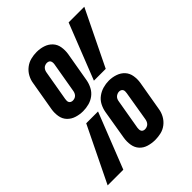

<svg xmlns="http://www.w3.org/2000/svg" viewBox="-239 -862 988 988"><g transform="rotate(-45 254.5 -368.0)"><path d="M153 -359Q128 -359 104.5 -366.5Q81 -374 65 -391Q49 -408 45 -432.5Q41 -457 45 -481L73 -644Q76 -665 87 -685Q98 -705 116 -719Q134 -733 155.5 -738.5Q177 -744 199 -744Q224 -744 247 -736.5Q270 -729 286 -712Q302 -695 306 -670.5Q310 -646 306 -621L278 -459Q274 -437 263.5 -417Q253 -397 235 -383.5Q217 -370 195.5 -364.5Q174 -359 153 -359ZM303 -431 423 -735H537L389 -431ZM154 -435Q161 -435 168 -437.5Q175 -440 180 -445.5Q185 -451 187.5 -457.5Q190 -464 191 -471L219 -634Q220 -640 219.5 -646Q219 -652 216.5 -657Q214 -662 208.5 -664.5Q203 -667 196 -667Q190 -667 183 -664.5Q176 -662 171 -656.5Q166 -651 163.5 -644.5Q161 -638 160 -631L132 -469Q131 -463 131 -456.5Q131 -450 134 -445Q137 -440 142.5 -437.5Q148 -435 154 -435ZM311 8Q286 8 262.5 1Q239 -6 223.5 -23Q208 -40 204 -64.5Q200 -89 204 -114L231 -276Q235 -298 245.5 -318Q256 -338 274.5 -351.5Q293 -365 314.5 -371Q336 -377 357 -377Q382 -377 405.5 -369Q429 -361 444.5 -344Q460 -327 464 -302.5Q468 -278 464 -254L436 -91Q433 -70 422 -50Q411 -30 393 -16Q375 -2 353.5 3Q332 8 311 8ZM-28 0 120 -304H206L86 0ZM312 -68Q319 -68 326 -70.5Q333 -73 338 -78Q343 -83 346 -90Q349 -97 350 -104L377 -266Q378 -272 378 -278.5Q378 -285 375 -290Q372 -295 366.5 -297.5Q361 -300 355 -300Q348 -300 341 -297Q334 -294 329 -289Q324 -284 321.5 -277.5Q319 -271 318 -264L290 -101Q289 -95 289.5 -89Q290 -83 292.5 -78Q295 -73 300.5 -70.5Q306 -68 312 -68Z"/></g></svg>

Font: iosevka_custom_sans_ss08
Style: Bold Italic
Weight: 700
Italic angle: -10°
Designer: Belleve Invis
Foundry: Belleve Invis
Version: Version 10.3.0; ttfautohint (v1.8.3)